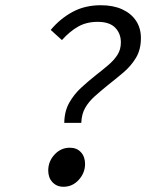

<svg xmlns="http://www.w3.org/2000/svg" viewBox="-20 -702 640 734"><path d="M225.7 -232.4Q226.4 -276.6 244.6 -309Q262.8 -341.4 290.4 -366.8Q318 -392.2 346.8 -414.9Q372.8 -435.2 394.5 -453.7Q416.2 -472.2 429.2 -492.6Q442.1 -513.1 442.1 -540Q442.1 -573.7 420.5 -596.1Q398.8 -618.5 353.4 -618.5Q310.8 -618.5 278.9 -600.4Q246.9 -582.4 216.7 -548.8L173.9 -587.6Q209.8 -630.6 257.1 -656.3Q304.4 -682 365.7 -682Q412.9 -682 447.2 -666.3Q481.5 -650.6 500.1 -622.5Q518.7 -594.5 518.7 -556.3Q518.7 -512.2 499.6 -480.7Q480.6 -449.2 451.4 -424.6Q422.2 -400 391.2 -375.6Q363 -352.7 341.1 -332.9Q319.1 -313.1 305.7 -289.7Q292.2 -266.4 290.7 -232.4ZM222.6 12Q197 12 180.7 -5.3Q164.4 -22.6 164.4 -50.2Q164.4 -85 188.6 -111.2Q212.7 -137.3 247 -137.3Q273.7 -137.3 289.4 -120Q305.2 -102.8 305.2 -75.1Q305.2 -41.3 281.3 -14.7Q257.3 12 222.6 12Z"/></svg>

Font: SourceCodeVF
Style: Italic
Weight: 200
Italic angle: -11°
Monospace: yes
Designer: Paul D. Hunt, Teo Tuominen
Foundry: Adobe
Version: Version 1.026;hotconv 1.1.0;makeotfexe 2.6.0